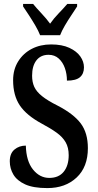

<svg xmlns="http://www.w3.org/2000/svg" viewBox="-20 -951 499 981"><path d="M222 10Q150 10 108.5 -9Q67 -28 48.5 -59Q30 -90 30 -127Q30 -167 54 -187Q78 -207 112 -207Q114 -128 148.5 -85Q183 -42 232 -42Q280 -42 305.5 -73.5Q331 -105 331 -158Q331 -197 315.5 -224Q300 -251 269.5 -273Q239 -295 194 -319Q116 -361 81.5 -412Q47 -463 47 -541Q47 -596 73 -637.5Q99 -679 142.5 -701.5Q186 -724 241 -724Q297 -724 334.5 -706.5Q372 -689 390.5 -662.5Q409 -636 409 -607Q409 -574 388.5 -556.5Q368 -539 322 -539Q322 -573 311.5 -603Q301 -633 280 -652Q259 -671 228 -671Q188 -671 166 -642.5Q144 -614 144 -564Q144 -532 155 -507.5Q166 -483 194.5 -460Q223 -437 275 -411Q356 -369 392.5 -320.5Q429 -272 429 -194Q429 -98 371.5 -44Q314 10 222 10ZM185 -771Q176 -794 160.5 -820.5Q145 -847 128 -873Q111 -899 98 -918V-931H149Q167 -909 192 -882.5Q217 -856 236 -830Q254 -856 279.5 -882.5Q305 -909 324 -931H374V-918Q362 -899 344.5 -873Q327 -847 311.5 -820.5Q296 -794 287 -771Z"/></svg>

Font: Noto Serif Tamil ExtraCondensed SemiBold
Style: Italic
Weight: 600
Width: 2
Italic angle: -12°
Designer: Indian Type Foundry, Tom Grace, and the Monotype Design Team
Foundry: Monotype Imaging Inc.
Version: Version 2.003; ttfautohint (v1.8.4.7-5d5b)